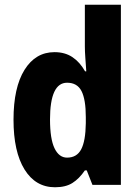

<svg xmlns="http://www.w3.org/2000/svg" viewBox="-20 -780 589 810"><path d="M212 10Q130 10 83.5 -65Q37 -140 37 -275Q37 -411 83.5 -485.5Q130 -560 210 -560Q254 -560 285.5 -539Q317 -518 339 -479H344Q342 -509 340 -536Q338 -563 338 -584V-760H490V0H370L346 -61H338Q314 -26 285.5 -8Q257 10 212 10ZM263 -115Q304 -115 322.5 -150Q341 -185 342 -260V-286Q342 -360 324 -395.5Q306 -431 263 -431Q191 -431 191 -276Q191 -194 210 -154.5Q229 -115 263 -115Z"/></svg>

Font: Noto Sans Myanmar Condensed ExtraBold
Style: Regular
Weight: 800
Width: 3
Designer: Monotype Design Team
Foundry: Monotype Imaging Inc.
Version: Version 2.107; ttfautohint (v1.8.4.7-5d5b)